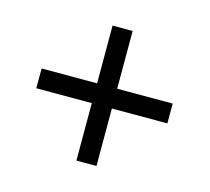

<svg xmlns="http://www.w3.org/2000/svg" viewBox="-77 -685 727 665"><g transform="rotate(15 286.0 -353.0)"><path d="M321 -388V-595H249V-388H50V-317H249V-111H321V-317H520V-388Z"/></g></svg>

Font: Noto Sans Tifinagh Agraw Imazighen
Style: Regular
Weight: 400
Designer: JamraPatel
Foundry: JamraPatel LLC
Version: Version 2.006